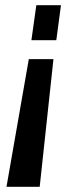

<svg xmlns="http://www.w3.org/2000/svg" viewBox="-20 -560 298 740"><path d="M5 160 91 -332H186L133 160ZM101 -405 120 -540H215L197 -405Z"/></svg>

Font: Pathway Extreme Condensed SemiBold
Style: Italic
Weight: 600
Width: 3
Italic angle: -8°
Version: Version 1.001;gftools[0.9.26]